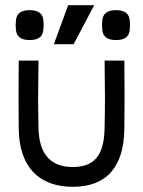

<svg xmlns="http://www.w3.org/2000/svg" viewBox="-20 -703 550 738"><path d="M128 -470H52C51 -336 51 -314 52 -210C53 -61 130 15 260 15C390 15 457 -62 458 -210C459 -314 459 -336 458 -470H382C384 -336 384 -314 382 -210C380 -125 357 -61 260 -61C163 -61 130 -125 128 -210C126 -314 126 -336 128 -470ZM41 -592C42 -565 57 -549 94 -549C131 -549 146 -565 147 -592C148 -603 148 -610 147 -621C146 -648 131 -664 94 -664C57 -664 42 -648 41 -621C40 -610 40 -603 41 -592ZM187 -533H263L342 -683H242ZM373 -592C374 -565 389 -549 426 -549C463 -549 478 -565 479 -592C480 -603 480 -610 479 -621C478 -648 463 -664 426 -664C389 -664 374 -648 373 -621C372 -610 372 -603 373 -592Z"/></svg>

Font: Kreadon Medium
Style: Regular
Weight: 500
Designer: kohakuno
Foundry: StudioGnu
Version: Version 1.000;Glyphs 3.1.2 (3151)